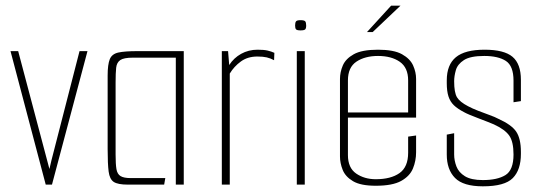

<svg xmlns="http://www.w3.org/2000/svg" viewBox="-20 -650 1906 676"><path d="M141 0 17 -470H44L154 -55L161 -85L260 -470H288L163 0Z M430 0Q395 0 380.5 -9.5Q366 -19 362.5 -46Q359 -73 359 -125V-384Q359 -423 366.5 -441.5Q374 -460 396.5 -465Q419 -470 464 -470H627V0H599V-447H448Q416 -447 403.5 -438.5Q391 -430 389 -411.5Q387 -393 387 -360V-106Q387 -72 390 -54.5Q393 -37 404.5 -30Q416 -23 440 -23H562L558 0Z M761 0V-470H783L787 -421Q803 -446 829 -460.5Q855 -475 887 -475Q909 -475 922 -472Q935 -469 946 -464L945 -438Q932 -445 919 -448Q906 -451 886 -451Q852 -451 828 -433.5Q804 -416 789 -391V0Z M1025 0V-470H1053V0ZM1038 -543Q1026 -543 1022.5 -546.5Q1019 -550 1019 -560Q1019 -571 1022.5 -575Q1026 -579 1038 -579Q1051 -579 1054.5 -575Q1058 -571 1058 -560Q1058 -550 1054.5 -546.5Q1051 -543 1038 -543Z M1303 4Q1250 4 1223 -12Q1196 -28 1186.5 -52Q1177 -76 1177 -99V-372Q1177 -396 1187 -419.5Q1197 -443 1225.5 -459Q1254 -475 1311 -475Q1367 -475 1395.5 -459Q1424 -443 1434.5 -419.5Q1445 -396 1445 -372V-250L1417 -249V-367Q1417 -412 1387.5 -432.5Q1358 -453 1311 -453Q1265 -453 1235 -433Q1205 -413 1205 -367V-104Q1205 -59 1234 -39Q1263 -19 1303 -19Q1356 -19 1386.5 -40.5Q1417 -62 1417 -112V-169L1445 -173V-114Q1445 -84 1434 -57Q1423 -30 1392.5 -13Q1362 4 1303 4ZM1184 -236V-254H1445V-236ZM1272 -537 1357 -630H1390L1292 -537Z M1680 6Q1611 6 1582 -23.5Q1553 -53 1553 -106V-176L1579 -181V-106Q1579 -85 1587 -64Q1595 -43 1617 -29.5Q1639 -16 1680 -16Q1731 -16 1759.5 -33.5Q1788 -51 1788 -106Q1788 -151 1773 -172.5Q1758 -194 1719 -212Q1712 -215 1697 -221Q1682 -227 1664.5 -233.5Q1647 -240 1633 -246Q1619 -252 1614 -255Q1591 -267 1578 -279.5Q1565 -292 1559 -310.5Q1553 -329 1553 -357V-367Q1553 -422 1585 -448.5Q1617 -475 1686 -475Q1755 -475 1784.5 -450Q1814 -425 1814 -369V-294L1788 -290V-366Q1788 -418 1761 -435.5Q1734 -453 1685 -453Q1636 -453 1613.5 -438.5Q1591 -424 1585 -403Q1579 -382 1579 -364Q1579 -324 1589 -307.5Q1599 -291 1628 -276Q1643 -268 1663.5 -260Q1684 -252 1703.5 -245Q1723 -238 1734 -232Q1781 -211 1797.5 -186.5Q1814 -162 1814 -115V-108Q1814 -52 1785.5 -23Q1757 6 1680 6Z"/></svg>

Font: Smooch Sans Thin ExtraLight
Style: Regular
Weight: 250
Version: Version 1.010